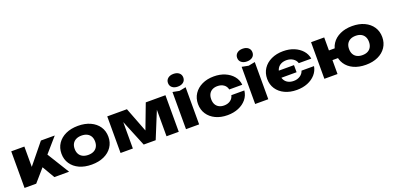

<svg xmlns="http://www.w3.org/2000/svg" viewBox="5 -1812 5762 2815"><g transform="rotate(-20 2885.5 -404.5)"><path d="M56 0V-571H261V-159L201 -180L519 -571H735L238 0ZM521 0 358 -279 512 -387 751 0Z M1102 16Q992 16 910 -21.5Q828 -59 782 -127.5Q736 -196 736 -285Q736 -376 782 -444Q828 -512 910 -550Q992 -588 1102 -588Q1211 -588 1293.5 -550Q1376 -512 1422 -444Q1468 -376 1468 -285Q1468 -196 1422 -127.5Q1376 -59 1293.5 -21.5Q1211 16 1102 16ZM1102 -135Q1152 -135 1187.5 -153Q1223 -171 1242 -205Q1261 -239 1261 -285Q1261 -333 1242 -366.5Q1223 -400 1187.5 -418Q1152 -436 1102 -436Q1052 -436 1016 -418Q980 -400 961 -366.5Q942 -333 942 -286Q942 -239 961 -205Q980 -171 1016 -153Q1052 -135 1102 -135Z M1554 0V-571H1861L2038 -111H1981L2155 -571H2462V0H2271V-494H2304L2102 0H1915L1713 -492L1746 -494V0Z M2575 -580 2678 -560 2780 -580V0H2575ZM2677 -627Q2624 -627 2591 -653.5Q2558 -680 2558 -726Q2558 -771 2591 -798Q2624 -825 2677 -825Q2732 -825 2764.5 -798Q2797 -771 2797 -726Q2797 -680 2764.5 -653.5Q2732 -627 2677 -627Z M3573 -241Q3565 -164 3517 -106Q3469 -48 3392.5 -16Q3316 16 3221 16Q3116 16 3036 -22Q2956 -60 2911 -128Q2866 -196 2866 -285Q2866 -375 2911 -443Q2956 -511 3036 -549.5Q3116 -588 3221 -588Q3316 -588 3392.5 -555.5Q3469 -523 3517 -465.5Q3565 -408 3573 -330H3370Q3359 -381 3319 -408.5Q3279 -436 3221 -436Q3176 -436 3142.5 -418.5Q3109 -401 3090.5 -367.5Q3072 -334 3072 -285Q3072 -237 3090.5 -203.5Q3109 -170 3142.5 -152.5Q3176 -135 3221 -135Q3279 -135 3319.5 -164Q3360 -193 3370 -241Z M3654 -580 3757 -560 3859 -580V0H3654ZM3756 -627Q3703 -627 3670 -653.5Q3637 -680 3637 -726Q3637 -771 3670 -798Q3703 -825 3756 -825Q3811 -825 3843.5 -798Q3876 -771 3876 -726Q3876 -680 3843.5 -653.5Q3811 -627 3756 -627Z M4302 16Q4197 16 4116 -22Q4035 -60 3990 -128Q3945 -196 3945 -285Q3945 -375 3990 -443Q4035 -511 4116 -549.5Q4197 -588 4302 -588Q4396 -588 4471 -557Q4546 -526 4594.5 -471.5Q4643 -417 4655 -344H4460Q4447 -390 4404 -418.5Q4361 -447 4304 -447Q4254 -447 4217 -428Q4180 -409 4160 -373Q4140 -337 4140 -285Q4140 -234 4160 -198Q4180 -162 4217 -143Q4254 -124 4304 -124Q4361 -124 4403.5 -152.5Q4446 -181 4460 -227H4655Q4643 -155 4594.5 -100Q4546 -45 4471 -14.5Q4396 16 4302 16ZM4050 -230V-341H4384V-230Z M5379 16Q5271 16 5189.5 -21.5Q5108 -59 5063 -127.5Q5018 -196 5018 -285Q5018 -376 5063 -444Q5108 -512 5189.5 -550Q5271 -588 5379 -588Q5487 -588 5568.5 -550Q5650 -512 5695.5 -444Q5741 -376 5741 -285Q5741 -196 5695.5 -127.5Q5650 -59 5568.5 -21.5Q5487 16 5379 16ZM4734 0V-571H4939V0ZM4850 -217V-368H5151V-217ZM5379 -135Q5428 -135 5462.5 -153Q5497 -171 5515.5 -205Q5534 -239 5534 -286Q5534 -333 5515.5 -366.5Q5497 -400 5462.5 -418Q5428 -436 5379 -436Q5330 -436 5295 -418Q5260 -400 5241.5 -366.5Q5223 -333 5223 -286Q5223 -239 5241.5 -205Q5260 -171 5295 -153Q5330 -135 5379 -135Z"/></g></svg>

Font: Unbounded
Style: Bold
Weight: 700
Designer: Luke Prowse, Jean-Baptiste Morizot, Fátima Lázaro, Florian Runge
Foundry: NaN
Version: Version 1.700